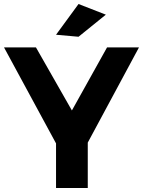

<svg xmlns="http://www.w3.org/2000/svg" viewBox="-23 -936 712 956"><path d="M504 -863 368 -753 256 -763 368 -916ZM669 -700 414 -226V0H256V-222L-3 -700H156L335 -386L510 -700Z"/></svg>

Font: Montserrat-Arabic SemiBold
Style: Regular
Weight: 600
Designer: Mohamed Gaber
Foundry: Kief Type Foundry
Version: Version 5.008;PS 005.008;hotconv 1.0.88;makeotf.lib2.5.64775